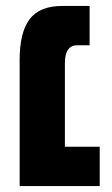

<svg xmlns="http://www.w3.org/2000/svg" viewBox="-20 -625 375 645"><path d="M46 0V-424Q46 -516 79.5 -560.5Q113 -605 189 -605H281V-473H240Q198 -473 198 -413V-132H315V0Z"/></svg>

Font: Noto Sans Hebrew ExtraCondensed ExtraBold
Style: Regular
Weight: 800
Width: 2
Designer: Monotype Design Team
Foundry: Monotype Imaging Inc.
Version: Version 2.004; ttfautohint (v1.8.4.7-5d5b)